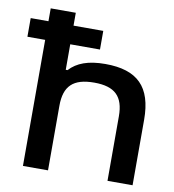

<svg xmlns="http://www.w3.org/2000/svg" viewBox="-111 -781 773 852"><g transform="rotate(10 275.5 -355.0)"><path d="M49 -710V-652H-31V-568H49V0H162V-291C162 -380 202 -419 297 -419C390 -419 430 -380 430 -291V0H543V-295C543 -443 476 -509 331 -509C254 -509 204 -490 170 -453H162V-568H296V-652H162V-710Z"/></g></svg>

Font: LT Wave Medium
Style: Regular
Weight: 500
Designer: Daniel Lyons
Version: Version 2.5 (Glyphs App)